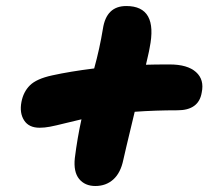

<svg xmlns="http://www.w3.org/2000/svg" viewBox="-20 -622 740 634"><path d="M110.8 -200.2Q75.2 -200.2 59.6 -224.6Q43.9 -249 50.8 -285.2Q57.1 -318.8 78.9 -340.3Q100.6 -361.8 151.9 -373Q211.9 -386.2 291 -396Q309.1 -461.4 319.8 -526.9Q331.1 -602.1 397 -602.1Q502.4 -602.1 474.1 -463.9Q472.7 -454.6 468.3 -436Q463.9 -417.5 461.9 -408.2Q488.8 -409.2 540 -409.2Q599.1 -409.2 627.2 -384Q655.3 -358.9 646 -315.9Q636.2 -257.8 565.9 -257.8Q493.2 -257.8 424.8 -252.9Q389.2 -105 387.2 -94.2Q378.4 -51.3 354.2 -29.5Q330.1 -7.8 294.9 -7.8Q260.3 -7.8 241.2 -31.2Q222.2 -54.7 227.1 -100.1Q235.4 -166.5 249 -228Q229 -223.6 196 -215.3Q163.1 -207 145 -203.6Q127 -200.2 110.8 -200.2Z"/></svg>

Font: Shantell Sans Bouncy
Style: Italic
Weight: 800
Italic angle: -11.31°
Designer: Stephen Nixon, Anya Danilova, Shantell Martin
Foundry: Arrow Type
Version: Version 1.006;[9816181b4]